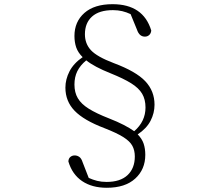

<svg xmlns="http://www.w3.org/2000/svg" viewBox="-20 -785 1040 913"><path d="M498 -222.2Q539.1 -206.1 568.4 -190.9Q597.7 -175.8 618.2 -161.1Q671.9 -207.5 671.9 -273.9Q671.9 -312 656 -339.1Q640.1 -366.2 603.8 -388.9Q567.4 -411.6 506.8 -436Q428.2 -467.3 390.1 -498Q361.3 -474.1 347.7 -446.5Q334 -418.9 334 -382.8Q334 -345.2 350.1 -317.9Q366.2 -290.5 402.1 -268.1Q438 -245.6 498 -222.2ZM630.9 -645 601.1 -717.8Q581.5 -727.1 561.3 -731.9Q541 -736.8 517.1 -736.8Q451.7 -736.8 417.7 -706.3Q383.8 -675.8 383.8 -622.1Q383.8 -577.1 412.6 -546.1Q441.4 -515.1 521 -484.9Q627 -445.3 670.9 -398.7Q714.8 -352.1 714.8 -287.1Q714.8 -247.1 695.8 -210.4Q676.8 -173.8 634.8 -146Q655.3 -125 663.1 -101.6Q670.9 -78.1 670.9 -48.8Q670.9 20.5 623 64.2Q575.2 107.9 487.8 107.9Q417 107.9 370.1 75.9Q323.2 43.9 305.2 -17.1Q305.7 -31.2 314.5 -38.6Q323.2 -45.9 335 -45.9Q347.2 -45.9 357.2 -38.8Q367.2 -31.7 373 -13.2L401.9 61Q421.4 69.8 441.9 75Q462.4 80.1 486.8 80.1Q552.2 80.1 586.7 47.6Q621.1 15.1 621.1 -41Q621.1 -69.8 609.4 -91.6Q597.7 -113.3 566.4 -133.1Q535.2 -152.8 476.1 -175.8Q378.4 -212.9 334.7 -258.3Q291 -303.7 291 -368.2Q291 -407.7 310.5 -445.8Q330.1 -483.9 373 -513.2Q351.1 -534.7 342.5 -559.3Q334 -584 334 -613.8Q334 -681.6 381.3 -723.4Q428.7 -765.1 515.1 -765.1Q661.1 -765.1 699.2 -640.1Q698.2 -626.5 689.7 -618.7Q681.2 -610.8 668.9 -610.8Q656.2 -610.8 646.7 -618.7Q637.2 -626.5 630.9 -645Z"/></svg>

Font: Source Han Serif CN ExtraLight
Style: Regular
Weight: 250
Designer: Ryoko NISHIZUKA  (kana & ideographs); Frank Grießhammer (Latin, Greek & Cyrillic); Wenlong ZHANG  (bopomofo); Sandoll Co
Foundry: Adobe Systems Incorporated
Version: Version 1.001;PS 1.001;hotconv 16.6.54;makeotf.lib2.5.65590